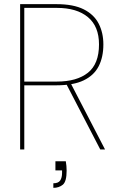

<svg xmlns="http://www.w3.org/2000/svg" viewBox="-20 -720 578 925"><path d="M77 0V-700H252Q334 -700 383.5 -675Q433 -650 455.5 -606Q478 -562 478 -506Q478 -445 455.5 -401Q433 -357 383.5 -333Q334 -309 252 -309H97V0ZM463 0 296 -322H319L486 0ZM97 -327H254Q350 -327 403.5 -369.5Q457 -412 457 -506Q457 -593 403.5 -637.5Q350 -682 254 -682H97ZM237 185V163Q261 163 270 149.5Q279 136 279 113V101H247V57H297Q299 67 300 79.5Q301 92 301 102Q301 155 282.5 170Q264 185 237 185Z"/></svg>

Font: DM Sans 12pt Thin
Style: Regular
Weight: 250
Version: Version 4.004;gftools[0.9.30]